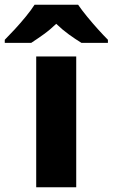

<svg xmlns="http://www.w3.org/2000/svg" viewBox="-79 -786 473 806"><path d="M241 0H73V-549H241ZM249 -766Q264 -744 286.5 -716.5Q309 -689 332.5 -663Q356 -637 374 -619V-606H263Q237 -622 210 -641.5Q183 -661 157 -686Q131 -661 104.5 -642Q78 -623 52 -606H-59V-619Q-40 -638 -16.5 -663.5Q7 -689 29.5 -716.5Q52 -744 66 -766Z"/></svg>

Font: Noto Sans Cham ExtraBold
Style: Regular
Weight: 800
Version: Version 2.002